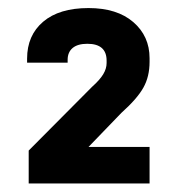

<svg xmlns="http://www.w3.org/2000/svg" viewBox="-20 -876 430 467"><path d="M49.8 -509.8 204.1 -665Q222.7 -681.6 231 -695.3Q239.3 -709 239.3 -722.7V-728.5Q239.3 -769.5 192.4 -769.5Q168.9 -769.5 156.7 -759.3Q144.5 -749 144.5 -730.5V-723.6H45.9V-733.4Q45.9 -790 85 -823.2Q124 -856.4 195.3 -856.4Q264.6 -856.4 304.2 -822.3Q343.8 -788.1 343.8 -734.4V-725.6Q343.8 -689.5 328.6 -662.6Q313.5 -635.7 275.4 -601.6L195.3 -518.6H343.8V-429.7H49.8Z"/></svg>

Font: Altinn-DIN Exp
Style: DINExp-Bold
Weight: 700
Width: 7
Designer: Charles Nix
Foundry: Altinn
Version: Version 2.00